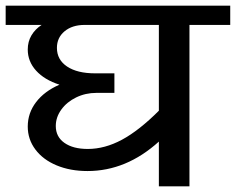

<svg xmlns="http://www.w3.org/2000/svg" viewBox="-42 -658 833 678"><path d="M771 -570H627V0H519V-158Q404 -54 267 -54Q206 -54 158 -74Q110 -94 83 -130Q56 -166 56 -211Q56 -259 85.5 -297.5Q115 -336 168 -359Q115 -376 85.5 -408.5Q56 -441 56 -483Q56 -511 69 -533Q82 -555 105 -570H-22V-638H771ZM519 -267V-570H257Q213 -570 186 -547.5Q159 -525 159 -489Q159 -447 195 -423Q231 -399 294 -399H362V-330H298Q260 -330 227 -314Q194 -298 174.5 -271Q155 -244 155 -213Q155 -175 185.5 -153.5Q216 -132 268 -132Q328 -132 388.5 -164.5Q449 -197 519 -267Z"/></svg>

Font: Amiko SemiBold
Style: Regular
Weight: 600
Designer: Pablo Impallari, Rodrigo Fuenzalida, Andres Torresi
Foundry: Impallari Type
Version: Version 1.001; ttfautohint (v1.3)